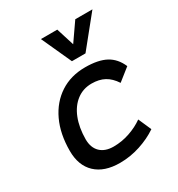

<svg xmlns="http://www.w3.org/2000/svg" viewBox="-185 -897 955 1028"><g transform="rotate(-30 293.0 -383.0)"><path d="M271.5 -83Q322.3 -83 370.8 -99.6Q419.4 -116.2 457 -143.1L492.2 -63Q444.3 -30.3 382.8 -10.3Q321.3 9.8 257.3 9.8Q161.1 9.8 108.4 -40Q55.7 -89.8 55.7 -180.2Q55.7 -285.2 92.3 -363Q128.9 -440.9 195.1 -484.1Q261.2 -527.3 350.1 -527.3Q430.2 -527.3 477.5 -502Q524.9 -476.6 549.3 -419.9L473.6 -359.9Q448.2 -398.9 415.5 -416.7Q382.8 -434.6 336.4 -434.6Q283.7 -434.6 243.9 -404.3Q204.1 -374 182.4 -319.3Q160.6 -264.6 160.2 -190.9Q160.6 -139.6 189.7 -111.3Q218.8 -83 271.5 -83ZM305.7 -590.8 221.2 -776.4H322.3L356.9 -666L433.6 -776.4H539.6L389.6 -590.8Z"/></g></svg>

Font: CaskaydiaCove NFP
Style: Italic
Weight: 400
Italic angle: -10°
Designer: Aaron Bell
Foundry: Saja Typeworks
Version: Version 2111.001; VTT 6.35;Nerd Fonts 3.1.1